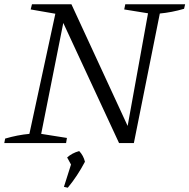

<svg xmlns="http://www.w3.org/2000/svg" viewBox="-26 -667 883 895"><path d="M558 -647H837L832 -626Q774 -609 719 -604L598 0H529L269 -560L166 -43L286 -24L282 0H-6L-2 -21Q56 -38 111 -43L232 -603L117 -623L123 -647H307L569 -80L664 -605L553 -623ZM272 204 305 100 287 67Q309 47 343 37Q363 58 370 87Q334 155 290 208Z"/></svg>

Font: Piazzolla Light
Style: Italic
Weight: 300
Italic angle: -11.3°
Designer: Juan Pablo del Peral
Foundry: Huerta Tipografica
Version: Version 1.330